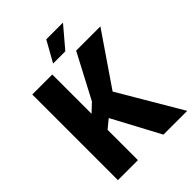

<svg xmlns="http://www.w3.org/2000/svg" viewBox="-252 -1028 1154 1154"><g transform="rotate(-45 324.5 -451.5)"><path d="M60 -728H230V-394L284 -445L433 -728H639L414 -399L649 0H447L285 -303L230 -258V0H60ZM280 -771 354 -903H496L384 -771Z"/></g></svg>

Font: Murecho
Style: Bold
Weight: 700
Designer: Neil Summerour
Foundry: Positype
Version: Version 1.010; ttfautohint (v1.8.3)